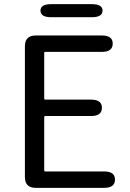

<svg xmlns="http://www.w3.org/2000/svg" viewBox="-20 -905 628 925"><path d="M152 0Q100 0 100 -52V-682Q100 -734 152 -734H471Q523 -734 523 -695Q523 -655 471 -655H198Q193 -655 193 -650V-430Q193 -425 198 -425H419Q471 -425 471 -386Q471 -346 419 -346H198Q193 -346 193 -341V-84Q193 -79 198 -79H482Q534 -79 534 -40Q534 0 482 0ZM227 -822Q175 -822 175 -854Q175 -885 227 -885H422Q474 -885 474 -854Q474 -822 422 -822Z"/></svg>

Font: Resource Han Rounded HK
Style: Regular
Weight: 400
Designer: Cyano Hao (round all glyphs); Ryoko NISHIZUKA  (kana, bopomofo & ideographs); Paul D. Hunt (Latin, Greek & Cyrillic); Sa
Foundry: Cyano Hao
Version: 0.990